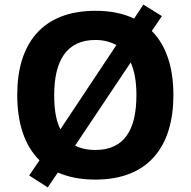

<svg xmlns="http://www.w3.org/2000/svg" viewBox="-20 -772 831 836"><path d="M735 -358C735 -476 705 -573 641 -637L685 -702L604 -752L564 -691C518 -713 462 -725 396 -725C162 -725 55 -580 55 -359C55 -238 86 -139 152 -74L107 -8L188 44L232 -21C277 -1 331 10 395 10C629 10 735 -137 735 -358ZM216 -358C216 -507 269 -598 396 -598C432 -598 462 -589 487 -576L243 -209C223 -248 216 -299 216 -358ZM574 -358C574 -209 523 -119 395 -119C361 -119 330 -126 307 -138L549 -500C566 -463 574 -415 574 -358Z"/></svg>

Font: Noto Sans Myanmar UI
Style: Bold
Weight: 700
Designer: Monotype Design Team
Foundry: Monotype Imaging Inc.
Version: Version 2.103